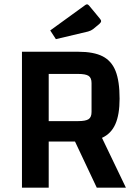

<svg xmlns="http://www.w3.org/2000/svg" viewBox="-20 -863 630 883"><path d="M425 0 325 -212H204V0H81V-625H340Q411 -625 452 -604Q493 -583 511.5 -536.5Q530 -490 530 -409Q530 -336 510.5 -292Q491 -248 449 -229L559 0ZM204 -306H339Q374 -306 387.5 -315Q401 -324 401 -348V-481Q401 -505 387.5 -514Q374 -523 339 -523H204ZM211 -723 371 -839Q376 -843 380 -843Q385 -843 390 -837L438 -779Q445 -771 445 -766Q445 -760 437 -753L408 -729Q399 -722 385 -718L237 -683Z"/></svg>

Font: Changa Medium
Style: Regular
Weight: 500
Designer: Eduardo Rodriguez Tunni
Foundry: Eduardo Rodriguez Tunni
Version: Version 2.002; ttfautohint (v1.5) -l 8 -r 50 -G 150 -x 14 -H